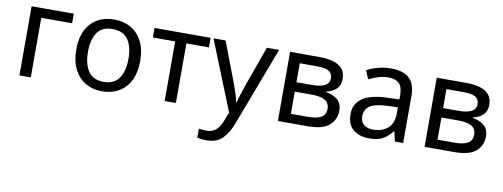

<svg xmlns="http://www.w3.org/2000/svg" viewBox="-63 -886 3843 1466"><g transform="rotate(10 1858.5 -153.0)"><path d="M412 -536V-462H173V0H85V-536Z M974 -269Q974 -136 906.5 -63Q839 10 724 10Q653 10 597.5 -22.5Q542 -55 510 -117.5Q478 -180 478 -269Q478 -402 545 -474Q612 -546 727 -546Q800 -546 855.5 -513.5Q911 -481 942.5 -419.5Q974 -358 974 -269ZM569 -269Q569 -174 606.5 -118.5Q644 -63 726 -63Q807 -63 845 -118.5Q883 -174 883 -269Q883 -364 845 -418Q807 -472 725 -472Q643 -472 606 -418Q569 -364 569 -269Z M1473 -462H1298V0H1211V-462H1038V-536H1473Z M1495 -536H1589L1705 -231Q1720 -191 1732 -154.5Q1744 -118 1750 -85H1754Q1760 -110 1773 -150.5Q1786 -191 1800 -232L1909 -536H2004L1773 74Q1745 150 1700.5 195Q1656 240 1578 240Q1554 240 1536 237.5Q1518 235 1505 232V162Q1516 164 1531.5 166Q1547 168 1564 168Q1610 168 1638.5 142Q1667 116 1683 73L1711 2Z M2520 -401Q2520 -351 2490 -323Q2460 -295 2413 -285V-281Q2463 -274 2500 -245.5Q2537 -217 2537 -157Q2537 -89 2486.5 -44.5Q2436 0 2320 0H2089V-536H2319Q2376 -536 2421.5 -523.5Q2467 -511 2493.5 -481.5Q2520 -452 2520 -401ZM2431 -390Q2431 -428 2403.5 -445.5Q2376 -463 2314 -463H2177V-316H2298Q2431 -316 2431 -390ZM2446 -157Q2446 -203 2411 -223Q2376 -243 2308 -243H2177V-71H2310Q2376 -71 2411 -90.5Q2446 -110 2446 -157Z M2868 -545Q2966 -545 3013 -502Q3060 -459 3060 -365V0H2996L2979 -76H2975Q2940 -32 2901.5 -11Q2863 10 2795 10Q2722 10 2674 -28.5Q2626 -67 2626 -149Q2626 -229 2689 -272.5Q2752 -316 2883 -320L2974 -323V-355Q2974 -422 2945 -448Q2916 -474 2863 -474Q2821 -474 2783 -461.5Q2745 -449 2712 -433L2685 -499Q2720 -518 2768 -531.5Q2816 -545 2868 -545ZM2894 -259Q2794 -255 2755.5 -227Q2717 -199 2717 -148Q2717 -103 2744.5 -82Q2772 -61 2815 -61Q2883 -61 2928 -98.5Q2973 -136 2973 -214V-262Z M3657 -401Q3657 -351 3627 -323Q3597 -295 3550 -285V-281Q3600 -274 3637 -245.5Q3674 -217 3674 -157Q3674 -89 3623.5 -44.5Q3573 0 3457 0H3226V-536H3456Q3513 -536 3558.5 -523.5Q3604 -511 3630.5 -481.5Q3657 -452 3657 -401ZM3568 -390Q3568 -428 3540.5 -445.5Q3513 -463 3451 -463H3314V-316H3435Q3568 -316 3568 -390ZM3583 -157Q3583 -203 3548 -223Q3513 -243 3445 -243H3314V-71H3447Q3513 -71 3548 -90.5Q3583 -110 3583 -157Z"/></g></svg>

Font: Noto Sans
Style: Regular
Weight: 400
Designer: Monotype Design Team
Foundry: Monotype Imaging Inc.
Version: Version 2.007